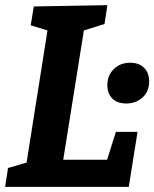

<svg xmlns="http://www.w3.org/2000/svg" viewBox="-21 -724 598 744"><path d="M428 -213H512L478 0H-1L10 -73L82 -94L163 -606L98 -626L110 -699L395 -704L384 -631L304 -606L224 -105H394ZM468 -323Q433 -323 414 -342.5Q395 -362 395 -394Q395 -432 420 -456.5Q445 -481 484 -481Q517 -481 537 -461.5Q557 -442 557 -408Q557 -369 531 -346Q505 -323 468 -323Z"/></svg>

Font: Bitter
Style: Bold Italic
Weight: 700
Italic angle: -9°
Designer: Sol Matas, and Bitter project Authors
Foundry: Sol Matas
Version: Version 2.001